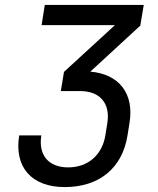

<svg xmlns="http://www.w3.org/2000/svg" viewBox="-20 -750 640 780"><path d="M243 10C383 10 477 -67 498 -200L506 -250C526 -370 464 -449 347 -459L550 -646L564 -730H162L149 -648H447L240 -458L227 -380H306C386 -380 429 -330 416 -250L408 -200C395 -120 337 -70 257 -70C177 -70 135 -120 148 -200H58C37 -71 108 10 243 10Z"/></svg>

Font: JetBrains Mono
Style: Italic
Weight: 400
Italic angle: -9°
Monospace: yes
Designer: Philipp Nurullin, Konstantin Bulenkov
Foundry: JetBrains
Version: Version 2.305